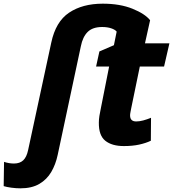

<svg xmlns="http://www.w3.org/2000/svg" viewBox="-136 -785 942 1045"><path d="M-25 240Q-49 240 -74.5 236.5Q-100 233 -116 228L-114 96Q-87 105 -60 105Q-28 105 -9.5 87.5Q9 70 17 32L143 -553Q167 -667 240 -716Q313 -765 423 -765Q517 -765 585 -737.5Q653 -710 681 -675L653 -549H786L757 -423H625L578 -195Q576 -184 574 -174Q572 -164 572 -157Q572 -124 605 -124Q623 -124 643.5 -129.5Q664 -135 686 -144L685 -19Q658 -6 621.5 2Q585 10 538 10Q473 10 437 -19Q401 -48 402 -118Q402 -134 405 -154Q408 -174 412 -191L458 -423H387L405 -505L484 -539L499 -613Q490 -624 469 -631Q448 -638 420 -638Q368 -638 341 -611Q314 -584 304 -533L178 58Q167 110 143 151Q119 192 78 216Q37 240 -25 240Z"/></svg>

Font: Noto Sans Disp ExtBd
Style: Italic
Weight: 800
Italic angle: -12°
Designer: Monotype Design Team
Foundry: Monotype Imaging Inc.
Version: Version 2.000;GOOG;noto-source:20170915:90ef993387c0